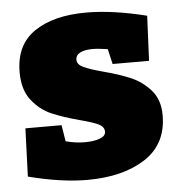

<svg xmlns="http://www.w3.org/2000/svg" viewBox="-46 -598 610 656"><g transform="rotate(-5 259.5 -270.0)"><path d="M313 -349Q370 -334 408 -317.5Q446 -301 474.5 -268.5Q503 -236 503 -183Q503 -84 426.5 -34.5Q350 15 228 15Q139 15 26 -14L32 -179H156L165 -123Q198 -114 231 -114Q261 -114 281.5 -121.5Q302 -129 302 -144Q302 -161 282 -170.5Q262 -180 219 -191Q163 -206 124.5 -222.5Q86 -239 57.5 -275Q29 -311 29 -371Q29 -465 95 -510Q161 -555 273 -555Q364 -555 480 -526L473 -372H348L336 -424Q303 -429 284 -429Q257 -429 241.5 -421Q226 -413 226 -397Q226 -381 247 -371Q268 -361 313 -349Z"/></g></svg>

Font: Bitter Pro Black
Style: Regular
Weight: 900
Designer: Sol Matas, and Bitter project Authors
Foundry: Sol Matas
Version: Version 1.010